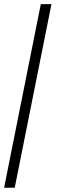

<svg xmlns="http://www.w3.org/2000/svg" viewBox="-48 -718 276 924"><path d="M199.7 -698.2 22.9 185.5H-28.3L148.4 -698.2Z"/></svg>

Font: Sansation Light
Style: Light Italic
Weight: 300
Designer: Bernd Montag
Version: Version 1.301